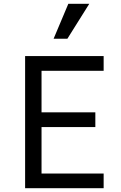

<svg xmlns="http://www.w3.org/2000/svg" viewBox="-20 -997 640 1017"><path d="M113 0H529V-78H200V-324H485V-402H200V-622H529V-700H113ZM453 -977H342L264 -792H337Z"/></svg>

Font: CommitMonoNiceRocks
Style: Regular
Weight: 400
Monospace: yes
Designer: Eigil Nikolajsen
Foundry: Eigil Nikolajsen
Version: Version 1.143